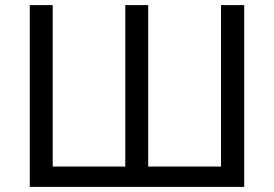

<svg xmlns="http://www.w3.org/2000/svg" viewBox="-20 -734 1077 754"><path d="M939 0H97V-714H187V-80H472V-714H562V-80H848V-714H939Z"/></svg>

Font: RS Noto Sans
Style: Regular
Weight: 400
Designer: Monotype Design Team
Foundry: Monotype Imaging Inc.
Version: Version 3.10